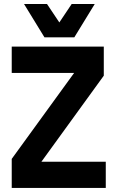

<svg xmlns="http://www.w3.org/2000/svg" viewBox="-20 -931 579 951"><path d="M38.1 0V-144L347.2 -569.8H38.1V-700.2H494.1V-556.2L185.1 -129.9H503.9V0ZM99.1 -911.1H212.9L273.9 -819.8L335 -911.1H449.2L348.1 -746.1H200.2Z"/></svg>

Font: TASA Explorer
Style: Bold
Weight: 700
Designer: Weizhong Zhang
Foundry: Local Remote
Version: Version 1.000;Glyphs 3.1.2 (3151)